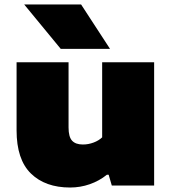

<svg xmlns="http://www.w3.org/2000/svg" viewBox="-20 -828 766 857"><path d="M54 -246V-550H286V-259Q286 -217 301.8 -200Q317.5 -183 350 -183Q374.5 -183 397.8 -191.8Q421 -200.5 436 -215V-550H668V0H479L465 -48H457Q423 -20.5 380.8 -5.8Q338.5 9 293 9Q182 9 118 -53.5Q54 -116 54 -246ZM251 -610 88 -808H342L471 -610Z"/></svg>

Font: Encode Sans Expanded Black
Style: Regular
Weight: 900
Width: 7
Designer: Multiple Designers
Foundry: Impallari Type
Version: Version 2.000